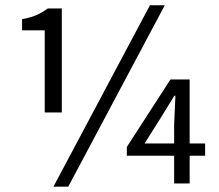

<svg xmlns="http://www.w3.org/2000/svg" viewBox="-20 -688 821 720"><path d="M147.7 -266.3V-574.2H62.8V-616.1Q96 -622.1 117.6 -631.8Q139.2 -641.5 159.3 -656.3H211.8V-266.3ZM180.4 12 542.3 -668.3H597.9L236 12ZM633 0V-220.3L637.8 -329H633.8L583.9 -247.9L522.1 -149.9H749.2V-104H455.6V-136.9L619.2 -390H691.2V0Z"/></svg>

Font: Source Sans 3 Variable
Style: Regular
Weight: 200
Designer: Paul D. Hunt
Foundry: Adobe Systems Incorporated
Version: Version 3.026